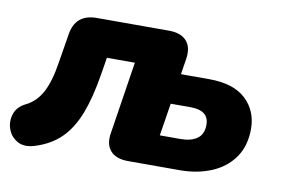

<svg xmlns="http://www.w3.org/2000/svg" viewBox="-66 -589 1020 697"><g transform="rotate(10 444.0 -241.0)"><path d="M96 5Q58 16 33 1Q8 -14 -1 -41Q-10 -68 -1 -95.5Q8 -123 38 -138Q76 -156 98 -196.5Q120 -237 131 -309L148 -413Q159 -492 239 -492H505Q549 -492 570 -468.5Q591 -445 584 -401L575 -344H679Q769 -344 814.5 -301.5Q860 -259 860 -192Q860 -129 829.5 -86Q799 -43 747 -21.5Q695 0 631 0H440Q396 0 375 -24Q354 -48 362 -92L403 -356H300L290 -295Q276 -207 253 -147Q230 -87 192.5 -50Q155 -13 96 5ZM538 -112H614Q653 -112 675.5 -128Q698 -144 698 -179Q698 -232 630 -232H557Z"/></g></svg>

Font: Nunito Black
Style: Italic
Weight: 900
Italic angle: -9°
Designer: Vernon Adams
Foundry: Vernon Adams
Version: Version 3.601; ttfautohint (v1.8.2.53-6de2)